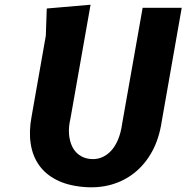

<svg xmlns="http://www.w3.org/2000/svg" viewBox="-20 -783 790 813"><path d="M749.5 -750 664.5 -267Q653.5 -195 623.8 -141Q594 -87 550 -51.8Q506 -16.5 450.5 -1Q395 14.5 332 8.5Q265.5 2.5 218.8 -21.5Q172 -45.5 144.8 -84.5Q117.5 -123.5 109.8 -175.8Q102 -228 114 -291L174 -631.5L178 -747L363.5 -763L278.5 -282Q270 -246 272.2 -216.2Q274.5 -186.5 285 -164Q295.5 -141.5 314 -127.8Q332.5 -114 357 -110.5Q384 -106.5 407.5 -115.2Q431 -124 449.2 -143.2Q467.5 -162.5 479.8 -191.8Q492 -221 497 -258L584 -750Z"/></svg>

Font: B612
Style: Bold Italic
Weight: 700
Italic angle: -10°
Designer: Nicolas Chauveau, Thomas Paillot, Jonathan Favre-Lamarine, Jean-Luc Vinot
Foundry: AIRBUS
Version: Version 1.008